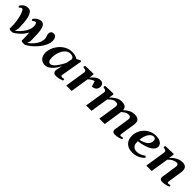

<svg xmlns="http://www.w3.org/2000/svg" viewBox="407 -1934 3387 3387"><g transform="rotate(45 2100.5 -240.5)"><path d="M232.4 9.8Q200.7 9.8 191.4 3.4Q182.1 -2.9 182.6 -12.2Q182.6 -15.1 182.9 -22.2Q183.1 -29.3 183.1 -39.1Q183.1 -108.4 176.3 -165.8Q169.4 -223.1 158.4 -268.1Q147.5 -313 135 -345Q122.6 -377 111.3 -396Q107.9 -402.8 98.9 -407.2Q89.8 -411.6 82 -411.6Q73.2 -411.6 64.7 -405.8Q56.2 -399.9 47.4 -390.1Q40 -382.3 33.7 -382.3Q28.3 -382.3 22.5 -387.9Q16.6 -393.6 16.6 -404.8Q16.6 -407.7 17.1 -410.9Q17.6 -414.1 19.5 -417Q50.8 -461.4 84.7 -478Q118.7 -494.6 160.2 -494.6Q201.7 -494.6 227.5 -462.6Q253.4 -430.7 267.3 -377.2Q281.2 -323.7 286.6 -257.8Q292 -191.9 292.5 -123.5Q292.5 -105.5 285.9 -84.7Q279.3 -64 274.4 -44.9Q304.2 -63.5 335.7 -94.7Q367.2 -126 394.5 -164.6Q421.9 -203.1 439.2 -244.6Q456.5 -286.1 458 -325.2Q456.1 -341.8 455.3 -359.6Q454.6 -377.4 442.9 -399.4Q439.9 -405.3 433.6 -408.7Q427.2 -412.1 419.9 -412.1Q413.6 -412.1 400.6 -405Q387.7 -397.9 379.9 -390.1Q372.1 -382.3 364.7 -382.3Q358.9 -382.3 353.8 -387.9Q348.6 -393.6 348.6 -403.8Q348.6 -406.7 348.9 -409.9Q349.1 -413.1 351.1 -415.5Q369.6 -442.9 393.8 -460.2Q418 -477.5 442.1 -486.1Q466.3 -494.6 483.9 -494.6Q526.9 -494.6 550 -465.3Q573.2 -436 583.5 -384.3Q593.8 -332.5 596.2 -265.4Q598.6 -198.2 599.1 -123.5Q599.1 -104.5 592.8 -82.8Q586.4 -61 579.6 -44.9Q609.9 -65.9 640.6 -95Q671.4 -124 696.3 -158.7Q721.2 -193.4 736.3 -231.7Q751.5 -270 751.5 -309.1Q751.5 -333 745.1 -351.6Q738.8 -370.1 732.7 -388.7Q726.6 -407.2 727.1 -430.7Q728 -459 746.1 -476.8Q764.2 -494.6 794.4 -494.6Q822.8 -494.6 840.3 -478Q857.9 -461.4 866 -436.5Q874 -411.6 874 -385.7Q874 -342.8 856.4 -296.9Q838.9 -251 808.3 -205.8Q777.8 -160.6 739.3 -119.9Q700.7 -79.1 658.7 -46.1Q616.7 -13.2 575.7 8.3Q574.2 9.3 566.2 9.5Q558.1 9.8 534.7 9.8Q502.9 9.8 492.7 3.4Q482.4 -2.9 482.4 -12.2Q482.4 -15.1 483.4 -26.4Q484.4 -37.6 484.4 -49.3Q484.4 -80.6 482.9 -107.4Q481.4 -134.3 479.5 -157.2Q477.5 -180.2 475.6 -199.7Q436 -125.5 379.6 -72.8Q323.2 -20 270.5 8.3Q268.6 9.8 232.4 9.8Z M1079.1 12.7Q1028.3 13.2 994.6 -8.5Q960.9 -30.3 944.3 -67.4Q927.7 -104.5 927.7 -148.9Q927.7 -205.6 951.2 -265.9Q974.6 -326.2 1018.6 -377.9Q1062.5 -429.7 1123 -461.9Q1183.6 -494.1 1257.8 -494.1Q1301.3 -494.1 1336.9 -483.9Q1372.6 -473.6 1395.5 -457Q1419.9 -470.7 1439.2 -481.2Q1458.5 -491.7 1469.2 -491.7Q1475.6 -491.7 1480.2 -489.3Q1484.9 -486.8 1484.9 -480L1417 -89.4Q1415.5 -78.6 1415.5 -71.8Q1415.5 -59.1 1425 -54Q1434.6 -48.8 1444.3 -48.8Q1455.1 -48.8 1468.5 -52.2Q1481.9 -55.7 1485.4 -55.7Q1491.7 -55.7 1495.1 -51Q1498.5 -46.4 1498.5 -38.6Q1498.5 -28.3 1494.4 -23.7Q1490.2 -19 1486.3 -17.6Q1472.2 -12.2 1434.3 -1Q1396.5 10.3 1349.1 10.3Q1312 10.3 1294.7 -7.6Q1277.3 -25.4 1277.3 -54.2Q1277.3 -58.6 1280.8 -76.2Q1284.2 -93.8 1288.8 -116.5Q1293.5 -139.2 1297.6 -159.4Q1301.8 -179.7 1303.7 -189.9Q1292.5 -163.6 1271 -129.2Q1249.5 -94.7 1220.2 -62.5Q1190.9 -30.3 1155 -9Q1119.1 12.2 1079.1 12.7ZM1128.9 -67.9Q1151.9 -67.9 1175.5 -84.7Q1199.2 -101.6 1221.7 -128.9Q1244.1 -156.2 1263.4 -186.5Q1282.7 -216.8 1297.1 -244.1Q1311.5 -271.5 1319.3 -288.6L1340.8 -398.4Q1338.9 -418 1316.7 -434.6Q1294.4 -451.2 1256.8 -451.2Q1211.9 -451.2 1177 -426Q1142.1 -400.9 1118.2 -359.9Q1094.2 -318.8 1081.8 -270.8Q1069.3 -222.7 1069.3 -176.8Q1069.3 -113.8 1085.9 -90.8Q1102.5 -67.9 1128.9 -67.9Z M1789.6 -389.6Q1799.8 -401.9 1816.2 -419.7Q1832.5 -437.5 1854.2 -454.8Q1876 -472.2 1902.3 -483.6Q1928.7 -495.1 1958.5 -495.1Q2001.5 -495.1 2021.7 -471.9Q2042 -448.7 2042 -414.1Q2042 -381.8 2028.8 -358.2Q2015.6 -334.5 1990.5 -321.3Q1965.3 -308.1 1930.2 -308.1L1900.4 -407.2Q1880.9 -407.2 1859.6 -396.7Q1838.4 -386.2 1819.6 -371.3Q1800.8 -356.4 1788.1 -343.3L1733.4 0H1598.6L1658.7 -379.9Q1660.2 -388.2 1660.2 -394Q1660.2 -416.5 1647.2 -425Q1634.3 -433.6 1617.4 -435.8Q1600.6 -438 1589.8 -440.9Q1580.6 -445.3 1580.6 -455.6Q1580.6 -465.3 1585.2 -473.4Q1589.8 -481.4 1595.7 -481.9Q1659.7 -485.8 1709.7 -486.3Q1759.8 -486.8 1786.6 -486.8Q1790.5 -486.8 1794.7 -483.9Q1798.8 -481 1798.8 -472.2Q1798.8 -472.2 1796.4 -452.4Q1793.9 -432.6 1789.6 -389.6Z M2932.6 -360.4 2891.1 -92.3Q2890.1 -81.5 2890.1 -74.2Q2890.1 -61.5 2894.5 -54.9Q2898.9 -48.3 2908.2 -48.3Q2916 -48.3 2929.4 -51Q2942.9 -53.7 2951.2 -55.2Q2958.5 -56.6 2962.6 -51.5Q2966.8 -46.4 2966.8 -38.1Q2966.8 -34.2 2965.3 -30Q2963.9 -25.9 2960 -24.4Q2943.4 -17.6 2904.8 -5.6Q2866.2 6.3 2817.9 6.3Q2788.1 6.8 2773.9 -2.2Q2759.8 -11.2 2755.4 -24.7Q2751 -38.1 2751 -49.3Q2751 -57.6 2752 -63.5Q2752.9 -69.3 2752.9 -69.3L2795.9 -349.1Q2796.9 -355.5 2796.9 -363.8Q2796.9 -381.3 2786.4 -398.7Q2775.9 -416 2740.2 -416Q2700.2 -416 2668.5 -395.3Q2636.7 -374.5 2612.8 -352.5L2559.6 0H2424.3L2478 -350.1Q2479.5 -356 2479.5 -363.8Q2479.5 -381.3 2468.5 -398.7Q2457.5 -416 2421.9 -416Q2391.1 -416 2365.2 -402.8Q2339.4 -389.6 2318.8 -371.1Q2298.3 -352.5 2282.7 -335.9L2229.5 0H2095.2L2155.3 -379.9Q2156.7 -388.2 2156.7 -394Q2156.7 -416.5 2144.8 -425Q2132.8 -433.6 2117.2 -435.8Q2101.6 -438 2090.8 -440.9Q2081.5 -445.3 2081.5 -455.6Q2081.5 -456.5 2081.8 -457.8Q2082 -459 2082 -460.4Q2082 -466.3 2086.4 -473.9Q2090.8 -481.4 2096.7 -481.9Q2158.7 -485.8 2208.5 -486.3Q2258.3 -486.8 2284.7 -486.8Q2288.6 -486.8 2293.2 -482.9Q2297.9 -479 2296.4 -467.3L2283.7 -383.3Q2292.5 -394.5 2311.8 -413.1Q2331.1 -431.6 2358.6 -450.4Q2386.2 -469.2 2419.7 -482.2Q2453.1 -495.1 2489.7 -495.1Q2542.5 -495.1 2576.2 -476.8Q2609.9 -458.5 2614.3 -402.3Q2634.3 -419.9 2662.8 -441.7Q2691.4 -463.4 2728.5 -479.2Q2765.6 -495.1 2809.1 -495.1Q2843.8 -495.1 2872.1 -487.1Q2900.4 -479 2917.5 -456.5Q2934.6 -434.1 2934.6 -391.1Q2934.6 -384.3 2934.1 -376.5Q2933.6 -368.7 2932.6 -360.4Z M3511.2 -386.7Q3511.2 -346.7 3484.9 -315.2Q3458.5 -283.7 3412.8 -260.7Q3367.2 -237.8 3308.8 -222.2Q3250.5 -206.5 3186.5 -198.7Q3186 -193.4 3186 -187.5Q3186 -181.6 3186 -175.8Q3186 -128.9 3202.6 -101.8Q3219.2 -74.7 3245.1 -63.2Q3271 -51.8 3298.3 -51.8Q3343.8 -51.8 3380.6 -66.4Q3417.5 -81.1 3456.5 -108.4Q3459 -109.9 3460.9 -111.3Q3462.9 -112.8 3465.3 -111.8Q3469.2 -110.8 3476.8 -102.8Q3484.4 -94.7 3485.4 -89.4Q3485.4 -88.4 3485.8 -87.9Q3486.3 -87.4 3486.3 -86.4Q3486.3 -84.5 3485.1 -83Q3483.9 -81.5 3482.9 -80.1Q3440.4 -35.6 3382.8 -10.7Q3325.2 14.2 3259.3 14.2Q3156.7 14.2 3100.1 -41Q3043.5 -96.2 3043.5 -188Q3043.5 -253.4 3067.9 -309.3Q3092.3 -365.2 3134.3 -407Q3176.3 -448.7 3230.5 -471.9Q3284.7 -495.1 3344.7 -495.1Q3407.7 -495.1 3444.3 -477.8Q3481 -460.4 3496.1 -435.1Q3511.2 -409.7 3511.2 -386.7ZM3327.1 -455.6Q3279.3 -455.6 3238.8 -397.9Q3198.2 -340.3 3188.5 -236.3Q3277.8 -255.4 3328.9 -294.9Q3379.9 -334.5 3379.4 -401.9Q3379.4 -424.8 3366.9 -440.2Q3354.5 -455.6 3327.1 -455.6Z M4114.7 -357.9 4074.7 -92.3Q4073.2 -82.5 4073.2 -75.2Q4073.2 -61.5 4077.6 -54.9Q4082 -48.3 4091.8 -48.3Q4099.6 -48.3 4112.8 -51Q4126 -53.7 4134.8 -55.2Q4142.1 -56.6 4146 -51.5Q4149.9 -46.4 4149.9 -38.1Q4149.9 -27.3 4143.6 -24.4Q4120.1 -13.2 4084.2 -4.2Q4048.3 4.9 4001.5 6.3Q3971.7 6.8 3957.3 -2.2Q3942.9 -11.2 3938.7 -24.7Q3934.6 -38.1 3934.6 -49.3Q3934.6 -57.6 3935.5 -63.5Q3936.5 -69.3 3936.5 -69.3L3979 -354.5Q3980 -359.4 3980.2 -364Q3980.5 -368.7 3980.5 -373Q3980.5 -394 3970.9 -405.3Q3961.4 -416.5 3939.9 -416.5Q3908.2 -416.5 3878.7 -404.1Q3849.1 -391.6 3824.7 -373Q3800.3 -354.5 3784.2 -336.4L3730.5 0H3596.2L3655.3 -379.9Q3656.2 -383.8 3656.2 -387.2Q3656.2 -390.6 3656.2 -393.6Q3656.2 -416.5 3644.5 -425Q3632.8 -433.6 3617.4 -435.8Q3602.1 -438 3591.3 -440.9Q3586.4 -443.4 3584 -447.3Q3581.5 -451.2 3582.5 -460.4Q3583.5 -466.3 3587.4 -473.9Q3591.3 -481.4 3597.2 -481.9Q3659.2 -485.8 3709.5 -486.3Q3759.8 -486.8 3786.1 -486.8Q3790 -486.8 3794.9 -482.9Q3799.8 -479 3797.9 -467.3L3785.2 -383.3Q3796.4 -393.6 3816.2 -412.1Q3835.9 -430.7 3864.7 -449.7Q3893.6 -468.8 3930.7 -481.9Q3967.8 -495.1 4013.2 -495.1Q4040 -495.1 4063.7 -485.8Q4087.4 -476.6 4102.1 -453.9Q4116.7 -431.2 4116.7 -390.1Q4116.7 -382.8 4116.2 -374.8Q4115.7 -366.7 4114.7 -357.9Z"/></g></svg>

Font: Gelasio SemiBold
Style: Italic
Weight: 600
Italic angle: -8.5°
Designer: Eben Sorkin
Foundry: Eben Sorkin
Version: Version 1.008